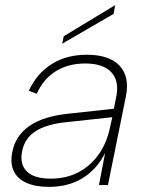

<svg xmlns="http://www.w3.org/2000/svg" viewBox="-20 -720 565 747"><path d="M365 0 389 -125Q357 -61 301.5 -27Q246 7 171 7Q117 7 82 -9Q47 -25 33 -55.5Q19 -86 28 -129Q40 -192 94.5 -230Q149 -268 249 -278L423 -297L432 -342Q445 -405 413 -439Q381 -473 312 -473Q245 -473 196.5 -442.5Q148 -412 123 -355L92 -367Q124 -435 181.5 -471Q239 -507 318 -507Q405 -507 445 -464.5Q485 -422 470 -346L400 0ZM417 -264 241 -245Q159 -237 117 -208.5Q75 -180 66 -131Q56 -81 84.5 -53Q113 -25 177 -25Q239 -25 286.5 -50.5Q334 -76 365.5 -121.5Q397 -167 409 -229ZM428 -700 422 -666 222 -550 228 -579Z"/></svg>

Font: Albert Sans ExtraLight
Style: Italic
Weight: 250
Italic angle: -11.25°
Designer: Andreas Rasmussen
Foundry: a.Foundry
Version: Version 1.025